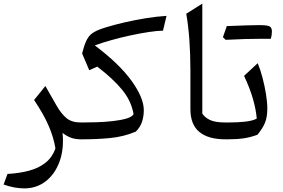

<svg xmlns="http://www.w3.org/2000/svg" viewBox="-20 -772 1566 1064"><path d="M231.4 -295.4 294.4 -185.1Q320.3 -140.6 349.1 -116.9Q377.9 -93.3 427.7 -93.3H428.2V0H427.7Q396 0 371.6 -9.5Q347.2 -19 326.7 -35.6Q335.4 54.2 309.8 123.8Q284.2 193.4 233.2 232.7Q182.1 272 115.2 272Q59.6 272 0 250.5L21.5 191.9Q85.9 188.5 139.6 174.3Q193.4 160.2 231.4 130.4Q269.5 100.6 287.1 50.3Q277.8 -9.3 250.2 -73.5Q222.7 -137.7 168.9 -217.8Z M902.8 -684.1 883.3 -602.1Q851.1 -601.6 804 -594.5Q756.8 -587.4 703.6 -575.9Q650.4 -564.5 598.6 -550Q546.9 -535.6 505.4 -520.5Q642.6 -417 709.7 -323.2Q776.9 -229.5 776.9 -161.6Q776.9 -126.5 766.8 -96.4Q756.8 -66.4 732.4 -42.5Q664.6 -14.2 591.1 -7.1Q517.6 0 439.5 0H424.8Q408.7 0 408.7 -32.7V-60.5Q408.7 -93.3 424.8 -93.3H440.4Q474.1 -93.3 518.8 -94.7Q563.5 -96.2 606.7 -101.1Q649.9 -106 681.2 -115.2Q712.4 -124.5 720.2 -139.6Q707.5 -212.9 657 -274.4Q606.4 -335.9 519 -402.8L474.6 -382.8L435.1 -475.6L441.9 -500.5Q452.6 -538.6 466.1 -560.3Q479.5 -582 503.7 -595.5Q527.8 -608.9 570.8 -621.6Q611.8 -634.3 668.5 -647.5Q725.1 -660.6 786.4 -670.7Q847.7 -680.7 902.8 -684.1Z M1101.1 -752V-142.6Q1115.7 -120.1 1144.5 -106.7Q1173.3 -93.3 1229 -93.3H1229.5V0H1229Q1133.8 0 1084.5 -41Q1035.2 -82 1035.2 -166.5V-378.4Q1035.2 -564.9 1012.2 -695.8Z M1430.2 -557.1Q1344.2 -557.1 1230.5 -551.3Q1225.1 -557.1 1215.3 -565.9Q1220.7 -582 1226.3 -597.2Q1231.9 -612.3 1236.8 -627.4Q1369.1 -632.8 1415.8 -632.8Q1462.4 -632.8 1474.6 -625.5Q1486.8 -618.2 1486.8 -597.9Q1486.8 -577.6 1481 -557.1ZM1229.5 0Q1213.4 0 1213.4 -32.7V-60.5Q1213.4 -93.3 1229.5 -93.3H1251Q1297.4 -93.3 1338.9 -97.9Q1380.4 -102.5 1402.8 -114.7Q1398.9 -163.6 1382.1 -222.9Q1365.2 -282.2 1332.5 -351.6L1408.2 -421.9Q1422.4 -388.2 1434.6 -342Q1446.8 -295.9 1454.1 -250Q1461.4 -204.1 1461.4 -169.9Q1461.4 -125 1449.2 -93.5Q1437 -62 1406.7 -25.4Q1369.1 -11.2 1331.5 -5.6Q1293.9 0 1242.2 0Z"/></svg>

Font: Pinar DS2-Regular
Style: Regular
Weight: 400
Designer: Amin Abedi
Version: Version 2.000